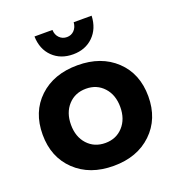

<svg xmlns="http://www.w3.org/2000/svg" viewBox="-137 -868 907 985"><g transform="rotate(-20 316.5 -375.5)"><path d="M259 -757Q260 -730 276.5 -713.5Q293 -697 317 -697Q341 -697 357 -713.5Q373 -730 375 -757H473Q470 -687 427 -645Q384 -603 317 -603Q249 -603 206 -645Q163 -687 161 -757ZM317 -543Q446 -543 525.5 -468Q605 -393 605 -269Q605 -146 525.5 -70Q446 6 317 6Q187 6 107.5 -70Q28 -146 28 -269Q28 -393 107.5 -468Q187 -543 317 -543ZM317 -415Q257 -415 219.5 -374Q182 -333 182 -267Q182 -201 219.5 -160Q257 -119 317 -119Q376 -119 413.5 -160Q451 -201 451 -267Q451 -333 413.5 -374Q376 -415 317 -415Z"/></g></svg>

Font: Montserrat-Arabic SemiBold
Style: Regular
Weight: 600
Designer: Mohamed Gaber
Foundry: Kief Type Foundry
Version: Version 5.008;PS 005.008;hotconv 1.0.88;makeotf.lib2.5.64775